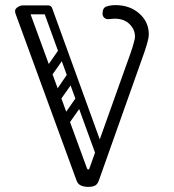

<svg xmlns="http://www.w3.org/2000/svg" viewBox="-20 -721 679 751"><path d="M325 10Q309 10 296.5 4.5Q284 -1 279 -16L42 -664Q39 -670 39 -678Q39 -684 43.5 -688.5Q48 -693 54 -696Q60 -699 64 -699.5Q68 -700 72 -700Q87 -700 93 -683L320 -63Q322 -58 325 -58Q329 -58 330 -63L477 -475Q493 -518 499 -538.5Q505 -559 506.5 -566Q508 -573 508 -577Q508 -606 486.5 -627Q465 -648 428 -648Q424 -648 416 -647Q408 -646 402 -646Q394 -646 387.5 -652Q381 -658 381 -668Q381 -691 397.5 -696Q414 -701 431 -701Q488 -701 525 -668Q562 -635 562 -587Q562 -581 560.5 -572Q559 -563 553 -542.5Q547 -522 532 -481L367 -16Q362 -1 352.5 4.5Q343 10 325 10ZM184 -682Q184 -665 167 -665H74Q55 -665 55 -682Q55 -700 73 -700H166Q184 -700 184 -682ZM382 -90Q366 -85 360 -101L151 -676Q145 -692 161 -697Q178 -704 184 -689L393 -113Q399 -97 382 -90ZM243 -228Q234 -215 220 -224Q204 -235 214 -248L280 -343Q289 -355 303 -347Q318 -336 309 -322ZM275 -105Q259 -99 253 -115L75 -605Q69 -621 85 -627Q102 -633 107 -618L286 -128Q292 -111 275 -105ZM175 -415Q166 -402 152 -411Q136 -422 146 -435L212 -530Q221 -542 235 -534Q250 -523 241 -509ZM209 -320Q200 -307 186 -316Q171 -327 181 -340L246 -435Q256 -448 269 -439Q284 -428 276 -415Z"/></svg>

Font: Agu Display
Style: Regular
Weight: 400
Designer: Oluwaseun Badejo
Version: Version 1.103